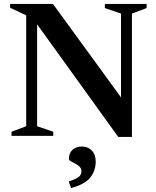

<svg xmlns="http://www.w3.org/2000/svg" viewBox="-20 -690 794 975"><path d="M113 -49V-612L31.5 -650.5V-670H249L594.5 -195.5V-621L512.5 -649V-670H724.5V-649L650 -621V5.5H580.5L168.5 -566.5V-49L250.5 -21V0H38.5V-21ZM329 231.5Q367.5 218.5 380.5 207.8Q393.5 197 393.5 180Q393.5 165.5 384 156.2Q374.5 147 362 140.8Q349.5 134.5 339.8 129Q330 123.5 330 117Q330 87 348.5 70.5Q367 54 396.5 54Q426 54 446 74.2Q466 94.5 466 131Q466 175.5 439.2 210.5Q412.5 245.5 341 265Z"/></svg>

Font: Newsreader Text SemiBold
Style: Regular
Weight: 600
Designer: Hugues Gentile
Foundry: Production Type
Version: Version 1.001